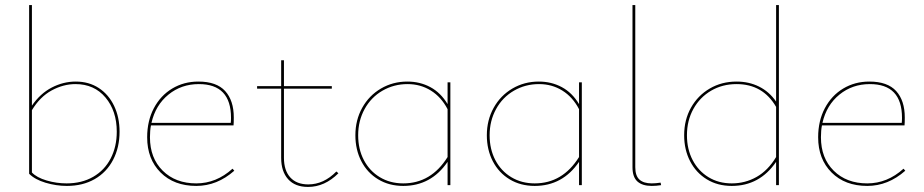

<svg xmlns="http://www.w3.org/2000/svg" viewBox="-20 -731 3648 758"><path d="M452 -211Q452 -149 426.5 -100Q401 -51 354 -24Q307 3 244 3Q202 3 160 -9.5Q118 -22 95 -45V-711H106V-314Q139 -362 184.5 -385.5Q230 -409 279 -409Q331 -409 370 -383.5Q409 -358 430.5 -313Q452 -268 452 -211ZM441 -211Q441 -293 396.5 -346Q352 -399 278 -399Q230 -399 184 -374Q138 -349 106 -296V-50Q125 -30 164 -18.5Q203 -7 243 -7Q303 -7 348 -33Q393 -59 417 -105.5Q441 -152 441 -211Z M905 -57Q837 3 755 3Q667 3 614 -50Q561 -103 561 -189Q561 -254 587.5 -304Q614 -354 660 -381.5Q706 -409 763 -409Q835 -409 869 -371.5Q903 -334 903 -267Q903 -245 902 -236H576Q572 -216 572 -189Q572 -107 622.5 -57Q673 -7 755 -7Q834 -7 898 -65ZM578 -246H891Q892 -253 892 -266Q892 -399 765 -399Q696 -399 645 -357.5Q594 -316 578 -246Z M1316 -47Q1262 7 1196 7Q1145 7 1117.5 -23.5Q1090 -54 1090 -108V-381H995V-391H1090V-493H1101V-391H1290V-381H1101V-108Q1101 -58 1126 -30.5Q1151 -3 1197 -3Q1258 -3 1308 -54Z M1758 -406V0H1747V-92Q1682 3 1572 3Q1516 3 1473 -23Q1430 -49 1406.5 -94.5Q1383 -140 1383 -197Q1383 -257 1410 -305.5Q1437 -354 1484 -381.5Q1531 -409 1588 -409Q1638 -409 1679 -387Q1720 -365 1747 -320V-406ZM1747 -111V-300Q1722 -348 1681 -373.5Q1640 -399 1589 -399Q1535 -399 1490 -373Q1445 -347 1419.5 -300.5Q1394 -254 1394 -197Q1394 -142 1416.5 -99Q1439 -56 1479.5 -31.5Q1520 -7 1572 -7Q1682 -7 1747 -111Z M2277 -406V0H2266V-92Q2201 3 2091 3Q2035 3 1992 -23Q1949 -49 1925.5 -94.5Q1902 -140 1902 -197Q1902 -257 1929 -305.5Q1956 -354 2003 -381.5Q2050 -409 2107 -409Q2157 -409 2198 -387Q2239 -365 2266 -320V-406ZM2266 -111V-300Q2241 -348 2200 -373.5Q2159 -399 2108 -399Q2054 -399 2009 -373Q1964 -347 1938.5 -300.5Q1913 -254 1913 -197Q1913 -142 1935.5 -99Q1958 -56 1998.5 -31.5Q2039 -7 2091 -7Q2201 -7 2266 -111Z M2477 -71V-711H2488V-71Q2488 -37 2504.5 -22Q2521 -7 2553 -7Q2569 -7 2588 -10L2590 0Q2571 3 2553 3Q2516 3 2496.5 -14.5Q2477 -32 2477 -71Z M3055 -711V0H3044V-92Q2979 3 2869 3Q2813 3 2770.5 -23Q2728 -49 2704.5 -94.5Q2681 -140 2681 -197Q2681 -258 2708 -306Q2735 -354 2782 -381.5Q2829 -409 2888 -409Q2937 -409 2977 -389Q3017 -369 3044 -330V-711ZM3044 -111V-309Q2992 -399 2888 -399Q2832 -399 2787.5 -373Q2743 -347 2717.5 -301Q2692 -255 2692 -197Q2692 -142 2714.5 -99Q2737 -56 2777 -31.5Q2817 -7 2869 -7Q2922 -7 2967 -32.5Q3012 -58 3044 -111Z M3554 -57Q3486 3 3404 3Q3316 3 3263 -50Q3210 -103 3210 -189Q3210 -254 3236.5 -304Q3263 -354 3309 -381.5Q3355 -409 3412 -409Q3484 -409 3518 -371.5Q3552 -334 3552 -267Q3552 -245 3551 -236H3225Q3221 -216 3221 -189Q3221 -107 3271.5 -57Q3322 -7 3404 -7Q3483 -7 3547 -65ZM3227 -246H3540Q3541 -253 3541 -266Q3541 -399 3414 -399Q3345 -399 3294 -357.5Q3243 -316 3227 -246Z"/></svg>

Font: Ysabeau Infant Hairline
Style: Regular
Weight: 100
Designer: Christian Thalmann (Catharsis Fonts)
Version: Version 0.003